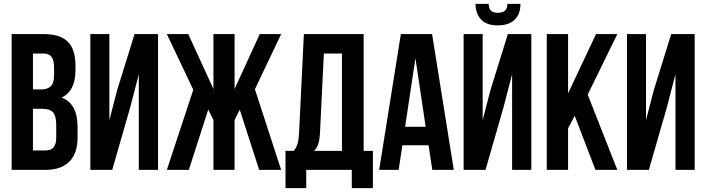

<svg xmlns="http://www.w3.org/2000/svg" viewBox="-20 -876 3640 990"><path d="M40 0V-700.2H206.1Q290.5 -700.2 329.8 -660.6Q369.1 -621.1 369.1 -539.1V-514.2Q369.1 -406.7 297.9 -373Q379.9 -341.3 379.9 -223.1V-166Q379.9 -85 337.4 -42.5Q294.9 0 212.9 0ZM149.9 -100.1H212.9Q241.7 -100.1 255.9 -115.7Q270 -131.3 270 -168.9V-230Q270 -277.8 253.7 -296.4Q237.3 -314.9 199.2 -314.9H149.9ZM149.9 -415H192.9Q225.6 -415 242.2 -431.9Q258.8 -448.7 258.8 -488.8V-527.8Q258.8 -565.4 245.6 -582.8Q232.4 -600.1 203.1 -600.1H149.9Z M445.8 0V-700.2H543.9V-256.8L584 -411.1L673.8 -700.2H794.9V0H695.8V-493.2L650.9 -320.8L558.6 0Z M840.3 0 976.6 -413.1 840.3 -700.2H950.7L1080.6 -417V-700.2H1189.5V-417L1319.3 -700.2H1429.7L1294.4 -416L1429.7 0H1316.4L1216.3 -310.1L1189.5 -256.8V0H1080.6V-256.8L1053.7 -311L953.6 0Z M1452.1 94.2V-98.1H1495.1Q1508.8 -115.2 1514.6 -136Q1520.5 -156.7 1522 -189L1546.9 -700.2H1855V-98.1H1902.8V94.2H1793.9V0H1559.1V94.2ZM1599.1 -98.1H1743.2V-600.1H1649.9L1629.9 -190.9Q1627.9 -152.3 1620.6 -132.1Q1613.3 -111.8 1599.1 -98.1Z M1935.1 0 2046.9 -700.2H2208L2319.8 0H2209L2189.9 -127H2054.7L2035.6 0ZM2068.8 -222.2H2174.8L2122.1 -576.2Z M2370.6 0H2483.4L2575.7 -320.8L2620.6 -493.2V0H2719.7V-700.2H2598.6L2508.8 -411.1L2468.8 -256.8V-700.2H2370.6ZM2431.6 -856H2499.5Q2501.5 -829.6 2512.5 -819.8Q2523.4 -810.1 2546.4 -810.1Q2570.3 -810.1 2582.5 -819.8Q2594.7 -829.6 2596.7 -856H2663.6Q2663.6 -803.7 2633.8 -774.4Q2604 -745.1 2546.4 -745.1Q2490.2 -745.1 2461.7 -774.2Q2433.1 -803.2 2431.6 -856Z M2799.3 0V-700.2H2909.2V-395L3053.2 -700.2H3163.1L3010.3 -388.2L3163.1 0H3050.3L2943.4 -278.8L2909.2 -214.8V0Z M3212.9 0V-700.2H3311V-256.8L3351.1 -411.1L3440.9 -700.2H3562V0H3462.9V-493.2L3418 -320.8L3325.7 0Z"/></svg>

Font: Bebas Neue Bold
Style: Regular
Weight: 700
Designer: Ryoichi Tsunekawa
Foundry: Ryoichi Tsunekawa
Version: Version 1.300